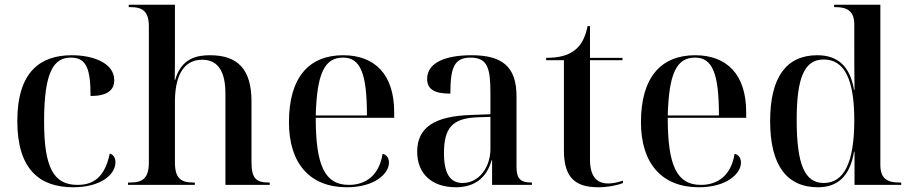

<svg xmlns="http://www.w3.org/2000/svg" viewBox="-20 -780 3840 810"><path d="M288 10C409 10 467 -46 467 -95C467 -115 458 -128 443 -132C422 -32 374 0 307 0C206 0 166 -73 166 -268C166 -480 208 -537 279 -537C345 -537 362 -489 362 -375C432 -375 462 -399 462 -442C462 -512 377 -547 283 -547C151 -547 53 -478 53 -269C53 -65 148 10 288 10Z M520 0H802V-10H795C743 -10 718 -28 718 -95V-351C718 -444 745 -528 833 -528C904 -528 931 -472 931 -385V0H1118V-10H1114C1060 -10 1041 -28 1041 -96V-352C1041 -488 983 -547 866 -547C812 -547 745 -535 719 -443H717C718 -482 718 -520 718 -558V-760H523V-750H530C582 -750 608 -732 608 -668V-95C608 -28 582 -10 529 -10H520Z M1443 10C1563 10 1621 -49 1621 -94C1621 -111 1613 -127 1594 -131C1580 -42 1525 0 1452 0C1351 0 1312 -80 1312 -283H1643V-307C1643 -466 1561 -547 1428 -547C1282 -547 1199 -452 1199 -264C1199 -91 1287 10 1443 10ZM1528 -293H1312C1317 -470 1349 -537 1427 -537C1501 -537 1528 -470 1528 -293Z M1903 10C1974 10 2031 -22 2054 -104H2056V0H2224V-10H2221C2176 -10 2159 -26 2159 -76V-375C2159 -501 2096 -547 1969 -547C1866 -547 1782 -519 1782 -447C1782 -402 1815 -385 1880 -385C1880 -493 1895 -537 1965 -537C2037 -537 2049 -492 2049 -387V-298L1967 -295C1814 -290 1740 -243 1740 -140C1740 -47 1802 10 1903 10ZM1932 -8C1879 -8 1853 -48 1853 -133C1853 -239 1887 -280 1990 -285L2049 -287V-151C2049 -75 2001 -8 1932 -8Z M2505 10C2547 10 2590 0 2608 -8V-18C2585 -10 2564 -6 2546 -6C2495 -6 2469 -39 2469 -107V-526H2606V-536H2469V-670H2459C2449 -622 2432 -588 2403 -567C2374 -545 2336 -536 2284 -536V-526H2359V-146C2359 -30 2407 10 2505 10Z M2928 10C3048 10 3106 -49 3106 -94C3106 -111 3098 -127 3079 -131C3065 -42 3010 0 2937 0C2836 0 2797 -80 2797 -283H3128V-307C3128 -466 3046 -547 2913 -547C2767 -547 2684 -452 2684 -264C2684 -91 2772 10 2928 10ZM3013 -293H2797C2802 -470 2834 -537 2912 -537C2986 -537 3013 -470 3013 -293Z M3431 10C3514 10 3566 -37 3583 -140H3585V0H3782V-10H3773C3722 -10 3694 -28 3694 -84V-760H3499V-750H3505C3555 -750 3584 -732 3584 -677V-580C3584 -545 3584 -475 3585 -401H3583C3566 -500 3515 -547 3428 -547C3298 -547 3229 -455 3229 -269C3229 -83 3299 10 3431 10ZM3455 -8C3375 -8 3341 -86 3341 -274C3341 -454 3374 -529 3455 -529C3544 -529 3584 -442 3584 -273C3584 -94 3541 -8 3455 -8Z"/></svg>

Font: Noto Serif Display Medium
Style: Regular
Weight: 500
Designer: Monotype Design Team
Foundry: Monotype Imaging Inc.
Version: Version 2.009